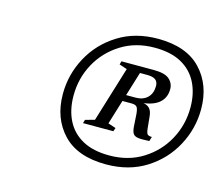

<svg xmlns="http://www.w3.org/2000/svg" viewBox="-70 -786 708 608"><g transform="rotate(15 284.0 -481.5)"><path d="M440 -389.5 435.5 -375Q411 -373.5 398.8 -375.2Q386.5 -377 382 -384.5Q377.5 -392 376.5 -408L374 -447Q372.5 -464.5 367.8 -470Q363 -475.5 350 -475.5H290.5L299 -496.5H358Q382.5 -496.5 396.8 -510.5Q411 -524.5 411 -548.5Q411 -562 402.5 -568.8Q394 -575.5 374.5 -575.5H320L324.5 -596H391Q427.5 -596 442.2 -583Q457 -570 457 -550.5Q457 -522 436.8 -505Q416.5 -488 374.5 -485L375 -487.5Q395 -487 405 -478.2Q415 -469.5 416.5 -448.5L420 -413Q421.5 -397.5 425.5 -393.5Q429.5 -389.5 440 -389.5ZM357.5 -596 296 -395.5 321.5 -387 317.5 -375.5H218L221.5 -387L252 -395.5L307.5 -576.5L282 -585L285 -596ZM324.5 -298Q387 -298 434.2 -327.8Q481.5 -357.5 507.8 -406Q534 -454.5 534 -511Q534 -557 516.5 -591.8Q499 -626.5 464.2 -645.8Q429.5 -665 376 -665Q314 -665 266.5 -635.2Q219 -605.5 192.8 -557.2Q166.5 -509 166.5 -452Q166.5 -406 184 -371.2Q201.5 -336.5 236.5 -317.2Q271.5 -298 324.5 -298ZM379 -695Q472.5 -695 520.2 -644.5Q568 -594 568 -514.5Q568 -450.5 537.5 -394Q507 -337.5 451.8 -302.8Q396.5 -268 321.5 -268Q228 -268 180.2 -318.5Q132.5 -369 132.5 -448.5Q132.5 -512.5 163 -569Q193.5 -625.5 249 -660.2Q304.5 -695 379 -695Z"/></g></svg>

Font: Newsreader 36pt
Style: Italic
Weight: 400
Italic angle: -17°
Designer: Hugues Gentile
Foundry: Production Type
Version: Version 1.003